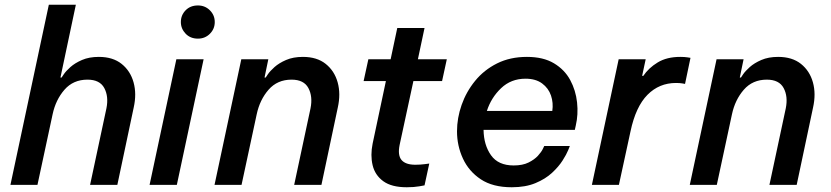

<svg xmlns="http://www.w3.org/2000/svg" viewBox="-20 -780 3505 810"><path d="M24 0 186 -760H300L235 -453H240Q240 -453 249 -466.5Q258 -480 277 -497Q296 -514 326 -527Q356 -540 397 -540Q456 -540 493 -510.5Q530 -481 543.5 -432.5Q557 -384 544 -326L475 0H360L429 -323Q439 -373 420 -408.5Q401 -444 349 -444Q289 -444 252 -401.5Q215 -359 202 -298L138 0Z M815 -617Q783 -617 763 -638Q743 -659 743 -687Q743 -716 763 -736.5Q783 -757 815 -757Q845 -757 865.5 -736.5Q886 -716 886 -687Q886 -658 865.5 -637.5Q845 -617 815 -617ZM611 0 724 -530H839L726 0Z M885 0 998 -530H1112L1096 -453H1101Q1101 -453 1110 -466.5Q1119 -480 1138 -497Q1157 -514 1187 -527Q1217 -540 1258 -540Q1317 -540 1354 -510.5Q1391 -481 1404.5 -432.5Q1418 -384 1405 -326L1336 0H1221L1290 -323Q1300 -373 1281 -408.5Q1262 -444 1210 -444Q1150 -444 1113 -401.5Q1076 -359 1063 -298L999 0Z M1696 10Q1632 10 1597 -15.5Q1562 -41 1552 -83Q1542 -125 1552 -174L1608 -438H1514L1534 -530H1628L1656 -662H1771L1743 -530H1865L1845 -438H1724L1666 -169Q1657 -125 1674 -105Q1691 -85 1732 -85Q1753 -85 1772 -87.5Q1791 -90 1791 -90L1771 2Q1771 2 1749 6Q1727 10 1696 10Z M2139 10Q2059 10 2008.5 -23.5Q1958 -57 1933 -111Q1908 -165 1908 -226Q1908 -282 1927.5 -337.5Q1947 -393 1984.5 -439Q2022 -485 2077 -512.5Q2132 -540 2203 -540Q2272 -540 2317 -513Q2362 -486 2385.5 -442.5Q2409 -399 2414.5 -348Q2420 -297 2409 -250L2405 -232H2020Q2021 -168 2051.5 -125Q2082 -82 2147 -82Q2185 -82 2210 -94.5Q2235 -107 2249.5 -123Q2264 -139 2270 -151.5Q2276 -164 2276 -164H2384Q2384 -164 2377 -146.5Q2370 -129 2353.5 -103Q2337 -77 2309 -51Q2281 -25 2239 -7.5Q2197 10 2139 10ZM2034 -312H2310Q2315 -346 2304.5 -377Q2294 -408 2267 -428Q2240 -448 2197 -448Q2136 -448 2094 -408Q2052 -368 2034 -312Z M2477 0 2590 -530H2704L2689 -460H2694Q2716 -493 2754.5 -516.5Q2793 -540 2850 -540Q2868 -540 2880.5 -538Q2893 -536 2893 -536L2870 -426Q2870 -426 2859 -428Q2848 -430 2832 -430Q2761 -430 2711.5 -380Q2662 -330 2640 -226L2591 0Z M2890 0 3003 -530H3117L3101 -453H3106Q3106 -453 3115 -466.5Q3124 -480 3143 -497Q3162 -514 3192 -527Q3222 -540 3263 -540Q3322 -540 3359 -510.5Q3396 -481 3409.5 -432.5Q3423 -384 3410 -326L3341 0H3226L3295 -323Q3305 -373 3286 -408.5Q3267 -444 3215 -444Q3155 -444 3118 -401.5Q3081 -359 3068 -298L3004 0Z"/></svg>

Font: Be Vietnam Pro Medium
Style: Italic
Weight: 500
Italic angle: -12°
Designer: Lam Bao, Tony Le, Vietanh Nguyen
Foundry: Yellow Type Foundry
Version: Version 1.002; ttfautohint (v1.8.3)